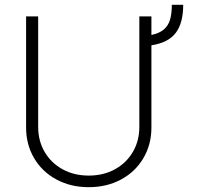

<svg xmlns="http://www.w3.org/2000/svg" viewBox="-20 -776 835 808"><path d="M617.2 -585.4V-239.3Q617.2 -168 583.5 -110.6Q549.8 -53.2 489.7 -20.8Q429.7 11.7 353.5 11.7Q277.3 11.7 217.3 -20.8Q157.2 -53.2 123.5 -110.6Q89.8 -168 89.8 -239.3V-707H140.6V-242.2Q140.6 -183.6 167.7 -137Q194.8 -90.3 243.2 -63.7Q291.5 -37.1 353.5 -37.1Q415.5 -37.1 463.9 -63.7Q512.2 -90.3 539.3 -137Q566.4 -183.6 566.4 -242.2V-707H617.2V-628.9Q649.9 -635.7 668.7 -651.4Q687.5 -667 695.3 -692.1Q703.1 -717.3 703.1 -755.9H751Q751 -678.7 719.5 -637.5Q688 -596.2 617.2 -585.4Z"/></svg>

Font: Pretendard Std ExtraLight
Style: Regular
Weight: 200
Designer: Base glyphs from Inter by Rasmus Andersson; Hangeul glyphs from Noto Sans CJK(Source Han Sans) by Jang Soo-young and Kan
Foundry: Kil Hyung-jin
Version: Version 1.309